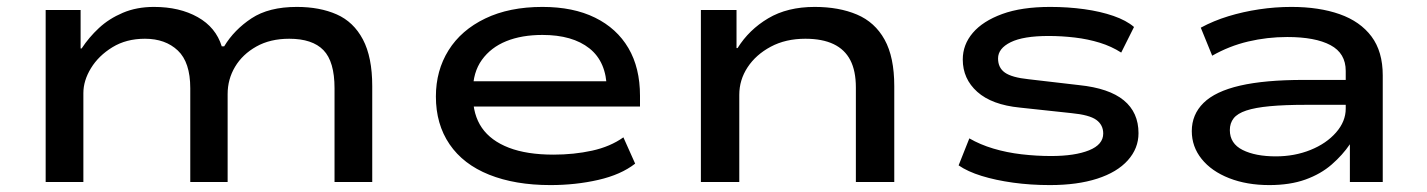

<svg xmlns="http://www.w3.org/2000/svg" viewBox="-20 -526 4126 555"><path d="M112 0V-497H213V-386H216Q237 -418 266 -445Q295 -472 335 -489Q375 -506 425 -506Q499 -506 551.5 -476.5Q604 -447 621 -392H628Q657 -440 707 -473Q757 -506 838 -506Q904 -506 953 -484.5Q1002 -463 1029 -412Q1056 -361 1056 -277V0H947V-271Q947 -348 915 -381Q883 -414 816 -414Q761 -414 721 -391.5Q681 -369 659.5 -333Q638 -297 638 -254V0H530V-271Q530 -346 494 -380Q458 -414 399 -414Q345 -414 305 -389.5Q265 -365 243 -329Q221 -293 221 -257V0Z M1571 9Q1469 9 1394 -21Q1319 -51 1279.5 -109Q1240 -167 1240 -247Q1240 -322 1276.5 -380.5Q1313 -439 1382.5 -472.5Q1452 -506 1548 -506Q1637 -506 1700 -475Q1763 -444 1796.5 -387Q1830 -330 1830 -249V-218H1322V-291H1758L1734 -269Q1733 -347 1684 -386Q1635 -425 1548 -425Q1488 -425 1443.5 -407Q1399 -389 1373 -353Q1347 -317 1347 -263V-251Q1347 -194 1373 -156.5Q1399 -119 1451 -99Q1503 -79 1580 -79Q1639 -79 1691.5 -90.5Q1744 -102 1782 -129L1816 -53Q1775 -21 1709.5 -6Q1644 9 1571 9Z M2006 0V-497H2109V-387H2112Q2145 -440 2200.5 -473Q2256 -506 2335 -506Q2405 -506 2457 -484Q2509 -462 2537 -411.5Q2565 -361 2565 -277V0H2454V-273Q2454 -321 2438 -352Q2422 -383 2389.5 -398.5Q2357 -414 2308 -414Q2251 -414 2208 -391Q2165 -368 2141 -331.5Q2117 -295 2117 -252V0Z M3015 9Q2959 9 2908.5 2Q2858 -5 2817.5 -17.5Q2777 -30 2751 -48L2782 -126Q2813 -108 2851.5 -96.5Q2890 -85 2933 -80Q2976 -75 3018 -75Q3087 -75 3128 -91.5Q3169 -108 3169 -140Q3169 -165 3149 -179.5Q3129 -194 3077 -199L2928 -215Q2847 -223 2805 -260.5Q2763 -298 2763 -354Q2763 -397 2792 -431Q2821 -465 2877 -485.5Q2933 -506 3016 -506Q3067 -506 3114 -499.5Q3161 -493 3198.5 -480Q3236 -467 3258 -448L3221 -374Q3193 -392 3159 -402.5Q3125 -413 3087 -417.5Q3049 -422 3011 -422Q2938 -422 2901.5 -404Q2865 -386 2865 -357Q2865 -330 2885 -316Q2905 -302 2953 -297L3099 -280Q3186 -271 3228.5 -236Q3271 -201 3271 -141Q3271 -97 3240 -62.5Q3209 -28 3151.5 -9.5Q3094 9 3015 9Z M3649 9Q3584 9 3533 -11Q3482 -31 3453.5 -66.5Q3425 -102 3425 -147Q3425 -195 3459 -228.5Q3493 -262 3564.5 -278.5Q3636 -295 3749 -295H3888V-223H3755Q3693 -223 3650.5 -219Q3608 -215 3582.5 -206.5Q3557 -198 3546 -184Q3535 -170 3535 -150Q3535 -111 3572 -92.5Q3609 -74 3668 -74Q3722 -74 3768 -92.5Q3814 -111 3842 -143Q3870 -175 3870 -212V-321Q3870 -372 3826 -395.5Q3782 -419 3701 -419Q3643 -419 3588 -406Q3533 -393 3484 -365L3451 -446Q3488 -466 3530.5 -479Q3573 -492 3619.5 -499Q3666 -506 3713 -506Q3793 -506 3852.5 -485Q3912 -464 3944.5 -420.5Q3977 -377 3977 -308V0H3882V-108V-109Q3861 -78 3829.5 -50.5Q3798 -23 3753.5 -7Q3709 9 3649 9Z"/></svg>

Font: Nunito Sans 7pt Expanded Medium
Style: Regular
Weight: 500
Width: 7
Designer: Vernon Adams
Foundry: Vernon Adams
Version: Version 3.101;gftools[0.9.27]